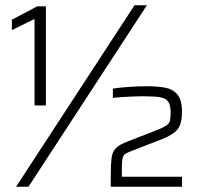

<svg xmlns="http://www.w3.org/2000/svg" viewBox="-20 -708 754 728"><path d="M111 -308V-636L25 -594V-633L121 -684H154V-308ZM41 0 490 -688H537L88 0ZM400 0V-43Q400 -85 403 -109Q406 -133 419.5 -146.5Q433 -160 465 -172L578 -216Q600 -225 610.5 -232Q621 -239 624 -249.5Q627 -260 627 -280Q627 -308 618.5 -321.5Q610 -335 588 -339Q566 -343 525 -343Q504 -343 470.5 -341.5Q437 -340 408 -337V-372Q432 -376 468.5 -378.5Q505 -381 538 -381Q574 -381 604 -376Q634 -371 652 -350.5Q670 -330 670 -285Q670 -239 654 -218.5Q638 -198 598 -182L470 -132Q457 -127 451.5 -121.5Q446 -116 444 -103.5Q442 -91 442 -66V-38H670V0Z"/></svg>

Font: Saira ExtraLight
Style: Regular
Weight: 200
Designer: Hector Gatti with collaboration of the Omnibus-Type team
Foundry: Omnibus-Type
Version: Version 1.100; ttfautohint (v1.8.3)